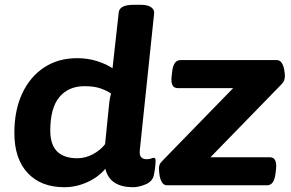

<svg xmlns="http://www.w3.org/2000/svg" viewBox="-20 -774 1216 802"><path d="M249 8Q151 8 95.5 -51.5Q40 -111 40 -219Q40 -313 72.5 -383Q105 -453 164 -492Q223 -531 302 -531Q347 -531 386 -518.5Q425 -506 450 -489L476 -722Q479 -754 539 -754H567Q597 -754 611 -744Q625 -734 624 -720L564 -147Q562 -126 569.5 -117.5Q577 -109 593 -109Q604 -109 611.5 -112Q619 -115 622 -115Q630 -115 630 -103Q630 -99 629 -84.5Q628 -70 623 -44Q618 -17 589.5 -4.5Q561 8 535 8Q489 8 459.5 -10.5Q430 -29 420 -69Q391 -34 344.5 -13Q298 8 249 8ZM303 -113Q337 -113 368.5 -130Q400 -147 419 -172L432 -302Q435 -333 437 -350Q439 -367 444 -383Q429 -394 402 -404Q375 -414 333 -414Q266 -414 228 -368.5Q190 -323 190 -228Q190 -113 303 -113ZM678 0Q664 0 656.5 -12.5Q649 -25 646.5 -41.5Q644 -58 644 -70Q644 -78 646.5 -85.5Q649 -93 659 -103L954 -406H722Q691 -406 697 -456L699 -473Q704 -523 734 -523H1136Q1149 -523 1156.5 -511.5Q1164 -500 1167 -484Q1170 -468 1170 -455Q1170 -448 1167 -439Q1164 -430 1155 -421L859 -117H1108Q1138 -117 1133 -67L1131 -50Q1125 0 1096 0Z"/></svg>

Font: Asap Semi Expanded Semi Expanded Regular
Style: Bold Italic
Weight: 700
Width: 6
Italic angle: -6°
Designer: Pablo Cosgaya
Foundry: Omnibus-Type
Version: Version 3.001; ttfautohint (v1.8.4.7-5d5b)